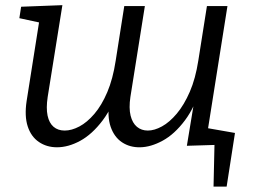

<svg xmlns="http://www.w3.org/2000/svg" viewBox="-20 -551 972 730"><path d="M196.6 9Q157.6 9 127.9 -11.2Q98.2 -31.3 85.4 -70.4Q72.6 -109.4 81.2 -166.7L130.9 -481.5L138.9 -463.5L53.6 -481.9L60.3 -525.4L217.2 -531.4L161.3 -182.5Q154.9 -139.9 160.9 -111.5Q166.9 -83.2 183.7 -68.9Q200.5 -54.6 225.8 -54.6Q252.4 -54.6 281.7 -70.1Q311 -85.5 338.8 -118Q366.6 -150.5 387.9 -200.6Q409.2 -250.7 419.8 -319.9L452.5 -528H530.8L475.8 -182.5Q469.5 -139.9 476.5 -111.5Q483.5 -83.2 500.6 -68.9Q517.7 -54.6 542 -54.6Q567 -54.6 595.8 -70.4Q624.6 -86.2 652.2 -119Q679.8 -151.8 701.6 -201.9Q723.4 -252 734.1 -321.3L766.8 -528H844.8L768.4 -46.2L756.4 -64.9L847.7 -45.5L841 -1.3L690.5 3.3L723.1 -194.5L747.2 -231.4Q722.9 -146.4 683.2 -93.5Q643.6 -40.7 598.6 -16.2Q553.5 8.4 512.5 9Q473.8 9.7 444.2 -9.8Q414.5 -29.4 400.8 -68.7Q387.2 -108 395.8 -166.7L405.2 -226L435.6 -231.4Q410.6 -146.4 370.3 -93.2Q330 -40 284.8 -15.5Q239.6 9 196.6 9ZM791.9 158.4 795.5 -1.7H733.3L718.6 -72.6L873.4 -45.5L841.7 158.4Z"/></svg>

Font: Bitter Thin
Style: Italic
Weight: 100
Italic angle: -9°
Designer: Sol Matas, and Bitter project Authors
Foundry: Sol Matas
Version: Version 2.002